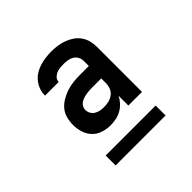

<svg xmlns="http://www.w3.org/2000/svg" viewBox="-133 -824 766 766"><g transform="rotate(-45 250.0 -441.5)"><path d="M209 -317Q188 -317 167 -323.5Q146 -330 131 -345.5Q116 -361 109.5 -382Q103 -403 103 -424Q103 -443 108 -462Q113 -481 125 -495.5Q137 -510 154 -520Q171 -530 189 -536Q207 -542 226 -544Q245 -546 264 -546H314V-575Q314 -587 308.5 -597Q303 -607 293.5 -613Q284 -619 272.5 -621Q261 -623 249 -623Q239 -623 228.5 -622Q218 -621 208.5 -617Q199 -613 191.5 -605Q184 -597 184 -586H107V-589Q107 -613 120 -635.5Q133 -658 154 -670.5Q175 -683 200 -688Q225 -693 249 -693Q267 -693 284 -690.5Q301 -688 317.5 -682Q334 -676 348.5 -666Q363 -656 373 -641.5Q383 -627 387 -610Q391 -593 391 -575V-323H314V-378Q307 -364 296 -352Q285 -340 271 -332Q257 -324 241 -320.5Q225 -317 209 -317ZM240 -387Q254 -387 267.5 -390Q281 -393 292 -401Q303 -409 308.5 -422Q314 -435 314 -449V-476H264Q255 -476 246.5 -475.5Q238 -475 229 -473.5Q220 -472 211.5 -469Q203 -466 196 -461.5Q189 -457 184.5 -449Q180 -441 180 -432Q180 -421 185.5 -411.5Q191 -402 200 -396.5Q209 -391 219.5 -389Q230 -387 240 -387ZM391 -190H109V-246H391Z"/></g></svg>

Font: Iosevka Term
Style: Regular
Weight: 400
Monospace: yes
Designer: Belleve Invis
Foundry: Belleve Invis
Version: Version 30.0.1